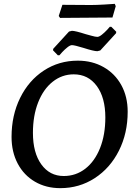

<svg xmlns="http://www.w3.org/2000/svg" viewBox="-20 -965 699 997"><path d="M40 -254Q40 -366 84.5 -456.5Q129 -547 207.5 -598.5Q286 -650 384 -650Q459 -650 518 -616.5Q577 -583 610 -523Q643 -463 643 -385Q643 -273 597.5 -182.5Q552 -92 472 -40Q392 12 293 12Q219 12 161.5 -21.5Q104 -55 72 -115.5Q40 -176 40 -254ZM527 -355Q527 -458 482.5 -518.5Q438 -579 363 -579Q302 -579 253.5 -540.5Q205 -502 178 -433Q151 -364 151 -275Q151 -172 194.5 -111.5Q238 -51 311 -51Q374 -51 423 -89Q472 -127 499.5 -196Q527 -265 527 -355ZM255.3 -703.8 256.3 -711.5 338.4 -801.2 353.6 -805Q370.8 -805 424.3 -787.8Q431.9 -785.9 453.8 -779.7Q475.8 -773.5 485.3 -773.5Q494.9 -773.5 509.2 -785Q523.5 -796.4 535.4 -809.3Q547.4 -822.2 550.2 -826H557.9L583.6 -800.2L582.7 -792.6L500.6 -702.9L485.3 -699.1Q467.2 -699.1 413.8 -716.2Q367 -730.6 353.6 -730.6Q344.1 -730.6 329.8 -719.1Q315.5 -707.7 303.5 -694.8Q291.6 -681.9 288.7 -678.1H280.1ZM564 -874 428 -873 292 -872 285 -882 304 -940 452 -939Q482 -939 522.5 -941.5Q563 -944 576 -945L581 -933Z"/></svg>

Font: Alegreya SC Medium
Style: Italic
Weight: 500
Italic angle: -7°
Designer: Juan Pablo del Peral
Foundry: Huerta Tipografica
Version: Version 2.007; ttfautohint (v1.6)